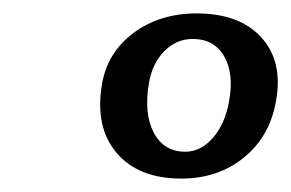

<svg xmlns="http://www.w3.org/2000/svg" viewBox="-20 -720 434 286"><path d="M273 -700Q337 -700 369.5 -664Q402 -628 391 -569Q382 -517 343.5 -485.5Q305 -454 250 -454Q186 -454 153.5 -492.5Q121 -531 132 -595Q140 -642 179 -671Q218 -700 273 -700ZM267 -662Q243 -662 225 -644Q207 -626 202 -597Q194 -551 209 -522.5Q224 -494 256 -494Q279 -494 297 -514.5Q315 -535 321 -568Q329 -610 314 -636Q299 -662 267 -662Z"/></svg>

Font: Vollkorn
Style: Italic
Weight: 400
Italic angle: -11°
Designer: Friedrich Althausen
Foundry: Friedrich Althausen
Version: Version 5.001